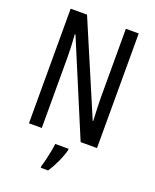

<svg xmlns="http://www.w3.org/2000/svg" viewBox="-168 -809 906 1124"><g transform="rotate(20 284.5 -246.5)"><path d="M497 0H395L151 -582H147Q153 -500 153 -438V0H73V-714H175L419 -141H422Q420 -185 418.5 -221.5Q417 -258 417 -286V-714H497ZM342 71Q332 108 312.5 149.5Q293 191 273 221H227V210Q233 192 239.5 164.5Q246 137 251.5 109Q257 81 259 61H342Z"/></g></svg>

Font: Noto Sans Thai ExtCond
Style: Regular
Weight: 400
Width: 2
Designer: Monotype Design Team
Foundry: Monotype Imaging Inc.
Version: Version 2.002; ttfautohint (v1.8.4.7-5d5b)